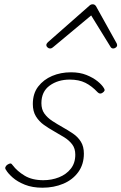

<svg xmlns="http://www.w3.org/2000/svg" viewBox="-20 -856 566 895"><path d="M178 19Q131 19 96 5Q61 -9 39 -28.5Q17 -48 8 -64Q3 -70 5 -76.5Q7 -83 14 -88Q23 -94 28.5 -94Q34 -94 39 -86Q60 -58 95 -37Q130 -16 182 -16Q221 -16 255 -29.5Q289 -43 310 -69.5Q331 -96 331 -135Q331 -164 316.5 -183Q302 -202 279.5 -216Q257 -230 232 -244Q207 -258 184.5 -274Q162 -290 147.5 -313.5Q133 -337 133 -371Q133 -420 158 -452.5Q183 -485 223 -502Q263 -519 311 -519Q352 -519 383 -506.5Q414 -494 435 -477Q456 -460 465 -444Q469 -438 467 -433Q465 -428 457 -423Q451 -419 445.5 -420Q440 -421 435 -426Q408 -455 378 -470Q348 -485 305 -485Q250 -485 211.5 -457Q173 -429 173 -375Q173 -346 187 -326.5Q201 -307 224 -292Q247 -277 272 -263Q297 -249 320 -233.5Q343 -218 357 -195.5Q371 -173 371 -140Q371 -90 345 -54Q319 -18 275 0.5Q231 19 178 19ZM213 -630Q207 -630 201.5 -635Q196 -640 196 -645Q196 -649 197.5 -652Q199 -655 203 -659L395 -828Q400 -833 404 -834.5Q408 -836 412 -836Q416 -836 419.5 -834.5Q423 -833 427 -828L521 -659Q523 -656 524.5 -652.5Q526 -649 526 -646Q526 -639 520 -634.5Q514 -630 508 -630Q504 -630 500.5 -632Q497 -634 495 -638L405 -784L231 -639Q224 -633 220.5 -631.5Q217 -630 213 -630Z"/></svg>

Font: Playwrite CU Thin
Style: Regular
Weight: 250
Designer: Veronika Burian, José Scaglione
Foundry: TypeTogether
Version: Version 1.002